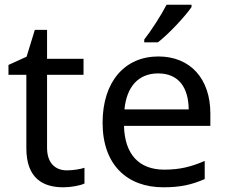

<svg xmlns="http://www.w3.org/2000/svg" viewBox="-20 -786 965 816"><path d="M264 -62C215 -62 180 -93 180 -158V-468H335V-536H180V-659H128L93 -545L16 -510V-468H92V-156C92 -26 165 10 249 10C281 10 320 3 339 -6V-73C322 -67 290 -62 264 -62Z M794 -756V-766H688C665 -721 622 -655 593 -618V-606H651C698 -642 769 -719 794 -756ZM653 -546C511 -546 416 -440 416 -264C416 -85 521 10 674 10C747 10 795 -1 850 -25V-102C794 -78 746 -65 678 -65C571 -65 510 -130 507 -251H874V-304C874 -450 790 -546 653 -546ZM652 -474C741 -474 781 -412 782 -321H509C518 -417 568 -474 652 -474Z"/></svg>

Font: Noto Sans Psalter Pahlavi
Style: Regular
Weight: 400
Designer: Monotype Design Team
Foundry: Monotype Imaging Inc.
Version: Version 2.002